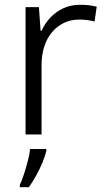

<svg xmlns="http://www.w3.org/2000/svg" viewBox="-20 -563 440 804"><path d="M316 -543Q334 -543 352 -541Q370 -539 385 -535L376 -473Q361 -477 345 -479Q329 -481 312 -481Q277 -481 248.5 -467.5Q220 -454 198.5 -429Q177 -404 165.5 -368.5Q154 -333 154 -290V0H87V-533H143L150 -434H154Q168 -465 191 -489.5Q214 -514 245.5 -528.5Q277 -543 316 -543ZM174 69Q169 90 158 117Q147 144 132 171Q117 198 101 221H63V211Q71 195 80 167.5Q89 140 96.5 111Q104 82 106 61H174Z"/></svg>

Font: Noto Sans Oriya Light
Style: Regular
Weight: 300
Version: Version 2.003